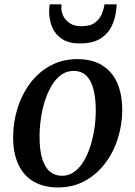

<svg xmlns="http://www.w3.org/2000/svg" viewBox="-20 -832 608 864"><path d="M327.5 -566Q392.5 -566 437.5 -539.5Q482.5 -513 506 -462.2Q529.5 -411.5 530 -339Q530 -270.5 510 -207.8Q490 -145 452 -95.5Q414 -46 360.8 -17.2Q307.5 11.5 241 11.5Q177 11.5 132 -14.5Q87 -40.5 63.2 -90.8Q39.5 -141 39 -212.5Q39 -281.5 59 -345.2Q79 -409 116.8 -458.8Q154.5 -508.5 208 -537.2Q261.5 -566 327.5 -566ZM311.5 -513Q279.5 -513 254.8 -494.8Q230 -476.5 211.8 -445.8Q193.5 -415 181.5 -376.5Q169.5 -338 163.8 -297Q158 -256 158 -217.5Q158 -156 170.2 -117Q182.5 -78 205 -59.5Q227.5 -41 259.5 -41Q290.5 -41 315 -59.2Q339.5 -77.5 357.5 -108Q375.5 -138.5 387.5 -177Q399.5 -215.5 405.2 -256.5Q411 -297.5 411 -336Q410.5 -397.5 399 -436.2Q387.5 -475 365.8 -494Q344 -513 311.5 -513ZM338.5 -636.5Q291 -636.5 260.5 -655.8Q230 -675 215.5 -708Q201 -741 201 -781.5Q201 -792.5 202 -800.5Q203 -808.5 204 -812.5H257Q257 -808.5 256.5 -804Q256 -799.5 256 -794.5Q256 -778 265.5 -759Q275 -740 294.8 -727Q314.5 -714 346 -714Q386.5 -714 408 -730.5Q429.5 -747 438.5 -770.2Q447.5 -793.5 450.5 -812.5H505Q505 -808.5 504.5 -802.2Q504 -796 503 -788.5Q499 -748.5 482.2 -713.8Q465.5 -679 431 -657.8Q396.5 -636.5 338.5 -636.5Z"/></svg>

Font: Merriweather 24pt Medium
Style: Italic
Weight: 500
Italic angle: -7.8°
Version: Version 2.101